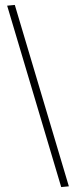

<svg xmlns="http://www.w3.org/2000/svg" viewBox="-20 -745 309 778"><path d="M40 -725 9 -722 228 13 259 10Z"/></svg>

Font: Sprat Condesed
Style: Regular
Weight: 400
Width: 3
Designer: Ethan Nakache
Foundry: Collletttivo
Version: Version 2.000;Glyphs 3.2 (3217)